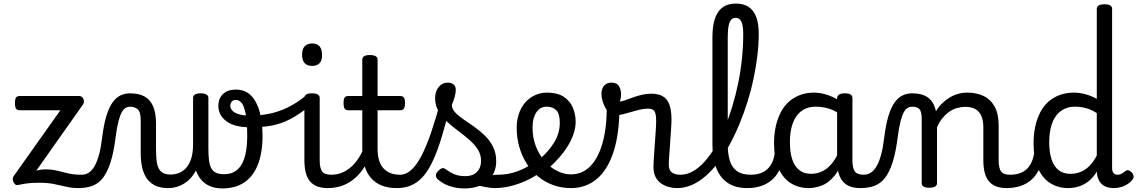

<svg xmlns="http://www.w3.org/2000/svg" viewBox="-20 -1039 6388 1078"><path d="M419 17Q385 17 352.5 9.5Q320 2 284 -5.5Q248 -13 200 -13Q163 -13 138 -10Q113 -7 98 -3.5Q83 0 75 0Q67 0 60.5 -8.5Q54 -17 52 -28.5Q50 -40 56 -49L319 -420H91Q76 -420 70 -429Q64 -438 64 -460Q64 -483 70 -491.5Q76 -500 91 -500H423Q436 -500 443 -492Q450 -484 451 -472.5Q452 -461 445 -451L184 -81Q196 -84 207.5 -86Q219 -88 234 -88Q272 -88 301.5 -80.5Q331 -73 363 -65.5Q395 -58 438 -58Q452 -58 458.5 -49Q465 -40 465 -20Q465 -1 454 8Q443 17 419 17Z M420 17Q411 17 407 5.5Q403 -6 405 -20.5Q407 -35 415 -46.5Q423 -58 438 -58Q462 -58 480.5 -71Q499 -84 513 -110Q527 -136 537 -174Q547 -212 553 -263Q562 -337 576.5 -385.5Q591 -434 611 -462.5Q631 -491 656 -503Q681 -515 711 -515Q720 -515 724.5 -503.5Q729 -492 728.5 -477.5Q728 -463 723 -451.5Q718 -440 709 -440Q697 -440 685.5 -433.5Q674 -427 664 -409.5Q654 -392 645.5 -359.5Q637 -327 630 -275Q619 -185 600.5 -127.5Q582 -70 556.5 -38.5Q531 -7 497 5Q463 17 420 17Z M924 17Q885 17 856.5 5Q828 -7 808.5 -31.5Q789 -56 779.5 -93.5Q770 -131 770 -183V-363Q770 -412 752.5 -426Q735 -440 709 -440Q693 -440 684.5 -451.5Q676 -463 676 -477.5Q676 -492 685 -503.5Q694 -515 711 -515Q760 -515 792 -497Q824 -479 840 -441.5Q856 -404 856 -343V-206Q856 -167 859 -139Q862 -111 871 -93.5Q880 -76 896.5 -67.5Q913 -59 939 -59Q959 -59 981 -66.5Q1003 -74 1022 -93Q1041 -112 1052.5 -145.5Q1064 -179 1064 -230L1093 -110Q1081 -79 1063.5 -55Q1046 -31 1023.5 -15Q1001 1 976 9Q951 17 924 17ZM1229 19Q1189 19 1158.5 6Q1128 -7 1107 -33Q1086 -59 1075 -98Q1064 -137 1064 -189V-489Q1064 -502 1074.5 -508.5Q1085 -515 1106 -515Q1128 -515 1139 -508.5Q1150 -502 1150 -489V-206Q1150 -167 1153.5 -139Q1157 -111 1166.5 -94Q1176 -77 1193 -69Q1210 -61 1238 -61Q1257 -61 1274 -65.5Q1291 -70 1305.5 -80.5Q1320 -91 1331.5 -107.5Q1343 -124 1351 -147.5Q1359 -171 1363.5 -202.5Q1368 -234 1368 -274Q1368 -355 1359.5 -399Q1351 -443 1337 -460.5Q1323 -478 1304 -478Q1288 -478 1281 -492.5Q1274 -507 1279.5 -521.5Q1285 -536 1304 -536Q1357 -536 1390 -502Q1423 -468 1438.5 -409Q1454 -350 1454 -274Q1454 -228 1447.5 -188.5Q1441 -149 1428.5 -116.5Q1416 -84 1397.5 -59Q1379 -34 1354 -16.5Q1329 1 1297.5 10Q1266 19 1229 19Z M1388 -324Q1297 -324 1251.5 -358Q1206 -392 1206 -445Q1206 -486 1232 -511Q1258 -536 1304 -536Q1316 -536 1321 -521.5Q1326 -507 1322 -492.5Q1318 -478 1303 -478Q1288 -478 1280.5 -467.5Q1273 -457 1273 -445Q1273 -432 1283.5 -419Q1294 -406 1319.5 -398Q1345 -390 1388 -390Q1443 -390 1495 -401Q1547 -412 1597 -436.5Q1647 -461 1696 -501Q1706 -510 1715 -506Q1724 -502 1729 -491Q1734 -480 1732 -467Q1730 -454 1719 -445Q1660 -396 1608 -369.5Q1556 -343 1503.5 -333.5Q1451 -324 1388 -324Z M1820 17Q1786 17 1761 7.5Q1736 -2 1720 -21.5Q1704 -41 1696.5 -70.5Q1689 -100 1689 -140V-489Q1689 -502 1699.5 -508.5Q1710 -515 1731 -515Q1753 -515 1764 -508.5Q1775 -502 1775 -489V-140Q1775 -95 1788.5 -76.5Q1802 -58 1839 -58Q1853 -58 1860 -46.5Q1867 -35 1865.5 -20.5Q1864 -6 1853 5.5Q1842 17 1820 17ZM1733 -669Q1705 -669 1690.5 -684.5Q1676 -700 1676 -731Q1676 -763 1690.5 -779Q1705 -795 1733 -795Q1760 -795 1774 -779Q1788 -763 1788 -731Q1789 -700 1774.5 -684.5Q1760 -669 1733 -669Z M1820 17Q1806 17 1799.5 5.5Q1793 -6 1794.5 -20.5Q1796 -35 1807 -46.5Q1818 -58 1839 -58Q1873 -58 1901.5 -70Q1930 -82 1953 -103Q1976 -124 1994.5 -153Q2013 -182 2026 -216Q2032 -231 2044 -229.5Q2056 -228 2064.5 -219Q2073 -210 2070 -199Q2054 -148 2030 -108Q2006 -68 1974.5 -40Q1943 -12 1904.5 2.5Q1866 17 1820 17Z M2208 17Q2160 17 2124 3Q2088 -11 2063.5 -39Q2039 -67 2026.5 -108Q2014 -149 2014 -203V-420H1936Q1921 -420 1915 -429Q1909 -438 1909 -460Q1909 -483 1915 -491.5Q1921 -500 1936 -500H2014V-704Q2014 -717 2024.5 -723.5Q2035 -730 2056 -730Q2078 -730 2089 -723.5Q2100 -717 2100 -704V-500H2226Q2241 -500 2247.5 -491.5Q2254 -483 2254 -460Q2254 -438 2247.5 -429Q2241 -420 2226 -420H2100V-203Q2100 -167 2108 -140Q2116 -113 2132 -95Q2148 -77 2171.5 -67.5Q2195 -58 2226 -58Q2240 -58 2247 -46.5Q2254 -35 2252.5 -20.5Q2251 -6 2240 5.5Q2229 17 2208 17Z M2208 17Q2189 17 2182.5 5.5Q2176 -6 2180 -20.5Q2184 -35 2196 -46.5Q2208 -58 2227 -58Q2260 -58 2290 -85.5Q2320 -113 2347.5 -166.5Q2375 -220 2402 -299.5Q2429 -379 2457 -483Q2462 -498 2476.5 -499.5Q2491 -501 2503.5 -493Q2516 -485 2512 -469Q2482 -338 2452.5 -245.5Q2423 -153 2389 -95Q2355 -37 2311 -10Q2267 17 2208 17Z M2757 17Q2733 17 2708.5 11.5Q2684 6 2660.5 3.5Q2637 1 2612 12L2633 -16Q2668 -34 2692.5 -43Q2717 -52 2736.5 -55Q2756 -58 2776 -58Q2785 -58 2787 -46.5Q2789 -35 2785 -20.5Q2781 -6 2773.5 5.5Q2766 17 2757 17ZM2588 19Q2542 19 2502 5Q2462 -9 2434 -36Q2427 -44 2427.5 -56Q2428 -68 2442 -81Q2453 -92 2462 -94.5Q2471 -97 2482 -89Q2508 -70 2532.5 -60Q2557 -50 2594 -50Q2634 -50 2657.5 -73.5Q2681 -97 2681 -135Q2681 -171 2662.5 -200Q2644 -229 2614.5 -254.5Q2585 -280 2552 -304.5Q2519 -329 2489.5 -356Q2460 -383 2441.5 -415.5Q2423 -448 2423 -488Q2423 -526 2443 -550.5Q2463 -575 2494 -575Q2515 -575 2527 -564.5Q2539 -554 2539 -535Q2539 -519 2533.5 -497.5Q2528 -476 2517 -450Q2517 -428 2535 -408.5Q2553 -389 2581.5 -369.5Q2610 -350 2641.5 -328Q2673 -306 2701.5 -278.5Q2730 -251 2748 -215.5Q2766 -180 2766 -133Q2766 -66 2717.5 -23.5Q2669 19 2588 19Z M2758 17Q2739 17 2732.5 5.5Q2726 -6 2730 -20.5Q2734 -35 2746 -46.5Q2758 -58 2777 -58Q2833 -58 2884.5 -77Q2936 -96 2973 -124Q2987 -133 2997 -128Q3007 -123 3012 -110.5Q3017 -98 3015.5 -84.5Q3014 -71 3003 -64Q2971 -41 2929.5 -22.5Q2888 -4 2844 6.5Q2800 17 2758 17Z M2977 -121Q2999 -136 3018.5 -153.5Q3038 -171 3054 -189Q3076 -214 3091.5 -239.5Q3107 -265 3115 -292.5Q3123 -320 3123 -349Q3123 -401 3103 -420.5Q3083 -440 3049 -440Q3035 -440 3028.5 -452Q3022 -464 3022.5 -479.5Q3023 -495 3030.5 -507Q3038 -519 3052 -519Q3109 -519 3144.5 -496Q3180 -473 3196 -435.5Q3212 -398 3212 -355Q3212 -321 3199.5 -285Q3187 -249 3165 -214.5Q3143 -180 3114 -148Q3093 -124 3069 -103Q3045 -82 3019 -64Z M3186 17Q3132 17 3085.5 0Q3039 -17 3001 -48Q2963 -79 2936.5 -121.5Q2910 -164 2895.5 -214.5Q2881 -265 2881 -321Q2881 -355 2889 -385.5Q2897 -416 2912 -440.5Q2927 -465 2948.5 -482.5Q2970 -500 2996 -509.5Q3022 -519 3052 -519Q3066 -519 3072.5 -507Q3079 -495 3078.5 -479.5Q3078 -464 3070 -452Q3062 -440 3048 -440Q3031 -440 3017 -432.5Q3003 -425 2992.5 -410Q2982 -395 2976 -373.5Q2970 -352 2970 -323Q2970 -266 2988.5 -218Q3007 -170 3038 -134.5Q3069 -99 3107.5 -79.5Q3146 -60 3186 -60Q3248 -60 3293 -104.5Q3338 -149 3362.5 -234.5Q3387 -320 3387 -443Q3387 -457 3397.5 -463.5Q3408 -470 3422.5 -469.5Q3437 -469 3447.5 -461.5Q3458 -454 3458 -440Q3458 -288 3424.5 -186Q3391 -84 3330 -33.5Q3269 17 3186 17Z M3780 17Q3757 17 3734 10.5Q3711 4 3691.5 -9.5Q3672 -23 3660.5 -45.5Q3649 -68 3649 -100Q3649 -125 3651.5 -159Q3654 -193 3656.5 -230.5Q3659 -268 3661.5 -302Q3664 -336 3664 -361Q3664 -400 3654.5 -414.5Q3645 -429 3619 -429Q3591 -429 3555 -419Q3519 -409 3485 -399.5Q3451 -390 3430 -390Q3412 -390 3395.5 -409.5Q3379 -429 3368 -457.5Q3357 -486 3357 -513Q3357 -531 3363.5 -545Q3370 -559 3382.5 -567Q3395 -575 3413 -575Q3444 -575 3455.5 -555Q3467 -535 3467 -510Q3467 -499 3465 -488Q3463 -477 3460 -469Q3470 -469 3488.5 -475.5Q3507 -482 3531 -491Q3555 -500 3582.5 -506.5Q3610 -513 3637 -513Q3677 -513 3702 -498Q3727 -483 3738.5 -451.5Q3750 -420 3750 -369Q3750 -346 3747.5 -310.5Q3745 -275 3742.5 -237Q3740 -199 3737.5 -166Q3735 -133 3735 -115Q3735 -84 3752 -71Q3769 -58 3799 -58Q3813 -58 3820 -46.5Q3827 -35 3825.5 -20.5Q3824 -6 3813 5.5Q3802 17 3780 17Z M3782 17Q3763 17 3756.5 5.5Q3750 -6 3754 -20.5Q3758 -35 3770 -46.5Q3782 -58 3801 -58Q3836 -58 3870 -77Q3904 -96 3935.5 -131Q3967 -166 3995.5 -213.5Q4024 -261 4048 -319Q4072 -377 4091.5 -441.5Q4111 -506 4125 -574Q4139 -642 4146 -712Q4153 -782 4153 -849Q4153 -868 4166 -877.5Q4179 -887 4196.5 -887Q4214 -887 4227 -877.5Q4240 -868 4240 -849Q4240 -791 4232.5 -728Q4225 -665 4211.5 -600Q4198 -535 4178 -471Q4158 -407 4133 -346Q4108 -285 4078.5 -230.5Q4049 -176 4015 -130.5Q3981 -85 3943.5 -52Q3906 -19 3865.5 -1Q3825 17 3782 17Z M4176 17Q4108 17 4064.5 -13Q4021 -43 4000.5 -98.5Q3980 -154 3980 -228V-829Q3980 -925 4012.5 -972Q4045 -1019 4112 -1019Q4155 -1019 4183.5 -1000Q4212 -981 4226 -943.5Q4240 -906 4240 -849Q4240 -830 4227 -821Q4214 -812 4196.5 -812Q4179 -812 4166 -821Q4153 -830 4153 -849Q4153 -880 4148.5 -899.5Q4144 -919 4134.5 -929Q4125 -939 4111 -939Q4096 -939 4086 -929Q4076 -919 4071 -894.5Q4066 -870 4066 -829V-228Q4066 -176 4077.5 -137.5Q4089 -99 4117.5 -78.5Q4146 -58 4195 -58Q4209 -58 4215.5 -46.5Q4222 -35 4220.5 -20.5Q4219 -6 4208 5.5Q4197 17 4176 17Z M4176 17Q4162 17 4155.5 5.5Q4149 -6 4150.5 -20.5Q4152 -35 4163 -46.5Q4174 -58 4195 -58Q4225 -58 4248.5 -66Q4272 -74 4289 -90Q4306 -106 4316.5 -130Q4327 -154 4331 -186Q4333 -201 4346 -205.5Q4359 -210 4371.5 -205.5Q4384 -201 4382 -186Q4378 -133 4361 -94.5Q4344 -56 4317 -31.5Q4290 -7 4254.5 5Q4219 17 4176 17Z M4521 17Q4464 17 4420 -10.5Q4376 -38 4351 -94Q4326 -150 4326 -235Q4326 -287 4336 -331Q4346 -375 4364.5 -410Q4383 -445 4410.5 -469Q4438 -493 4473 -506Q4508 -519 4550 -519Q4591 -519 4634 -503Q4677 -487 4711 -461V-386Q4671 -418 4634.5 -429Q4598 -440 4559 -440Q4533 -440 4510.5 -432Q4488 -424 4470.5 -408Q4453 -392 4440.5 -368Q4428 -344 4421.5 -312Q4415 -280 4415 -239Q4415 -184 4428 -144.5Q4441 -105 4467.5 -84Q4494 -63 4534 -63Q4570 -63 4601.5 -79.5Q4633 -96 4659.5 -132.5Q4686 -169 4705 -229L4721 -168Q4698 -91 4664.5 -51Q4631 -11 4593.5 3Q4556 17 4521 17ZM4811 17Q4777 17 4752 7.5Q4727 -2 4711 -21.5Q4695 -41 4687.5 -70.5Q4680 -100 4680 -140V-486Q4680 -501 4691 -508Q4702 -515 4724 -515Q4745 -515 4755.5 -508.5Q4766 -502 4766 -488V-140Q4766 -95 4779.5 -76.5Q4793 -58 4830 -58Q4839 -58 4843.5 -46.5Q4848 -35 4846.5 -20.5Q4845 -6 4836.5 5.5Q4828 17 4811 17Z M4811 17Q4802 17 4798 5.5Q4794 -6 4796 -20.5Q4798 -35 4806 -46.5Q4814 -58 4829 -58Q4853 -58 4871.5 -71Q4890 -84 4904 -110Q4918 -136 4928 -174Q4938 -212 4944 -263Q4953 -337 4967.5 -385.5Q4982 -434 5002 -462.5Q5022 -491 5047 -503Q5072 -515 5102 -515Q5111 -515 5115.5 -503.5Q5120 -492 5119.5 -477.5Q5119 -463 5114 -451.5Q5109 -440 5100 -440Q5088 -440 5076.5 -433.5Q5065 -427 5055 -409.5Q5045 -392 5036.5 -359.5Q5028 -327 5021 -275Q5010 -185 4991.5 -127.5Q4973 -70 4947.5 -38.5Q4922 -7 4888 5Q4854 17 4811 17Z M5632 17Q5598 17 5573 7.5Q5548 -2 5532 -21.5Q5516 -41 5508.5 -70.5Q5501 -100 5501 -140V-326Q5501 -361 5490.5 -386.5Q5480 -412 5458 -425.5Q5436 -439 5399 -439Q5378 -439 5355.5 -433Q5333 -427 5312.5 -413.5Q5292 -400 5273.5 -378Q5255 -356 5241 -324V-11Q5241 2 5230 8.5Q5219 15 5197 15Q5176 15 5165.5 8.5Q5155 2 5155 -11V-369Q5155 -411 5143 -425.5Q5131 -440 5100 -440Q5085 -440 5078 -451.5Q5071 -463 5071 -477.5Q5071 -492 5079 -503.5Q5087 -515 5102 -515Q5129 -515 5150.5 -509.5Q5172 -504 5188.5 -492.5Q5205 -481 5216 -463.5Q5227 -446 5233 -422L5235 -414Q5249 -438 5268 -457Q5287 -476 5309.5 -490Q5332 -504 5357.5 -511.5Q5383 -519 5411 -519Q5463 -519 5502.5 -500Q5542 -481 5564.5 -440.5Q5587 -400 5587 -334V-140Q5587 -95 5600.5 -76.5Q5614 -58 5651 -58Q5665 -58 5672 -46.5Q5679 -35 5677.5 -20.5Q5676 -6 5665 5.5Q5654 17 5632 17Z M5632 17Q5618 17 5611.5 5.5Q5605 -6 5606.5 -20.5Q5608 -35 5619 -46.5Q5630 -58 5651 -58Q5681 -58 5704.5 -66Q5728 -74 5745 -90Q5762 -106 5772.5 -130Q5783 -154 5787 -186Q5789 -201 5802 -205.5Q5815 -210 5827.5 -205.5Q5840 -201 5838 -186Q5834 -133 5817 -94.5Q5800 -56 5773 -31.5Q5746 -7 5710.5 5Q5675 17 5632 17Z M5978 17Q5921 17 5877 -10.5Q5833 -38 5808 -94Q5783 -150 5783 -235Q5783 -287 5793 -331Q5803 -375 5821.5 -410Q5840 -445 5867.5 -469Q5895 -493 5931 -506Q5967 -519 6010 -519Q6040 -519 6074 -510Q6108 -501 6138 -484V-989Q6138 -1002 6149 -1008.5Q6160 -1015 6181 -1015Q6203 -1015 6213.5 -1008.5Q6224 -1002 6224 -989V-96Q6224 -76 6232.5 -67Q6241 -58 6255 -58Q6264 -58 6271.5 -61Q6279 -64 6286 -69Q6293 -74 6301 -80Q6309 -86 6318.5 -82Q6328 -78 6335 -70Q6343 -61 6344.5 -51Q6346 -41 6340 -33Q6329 -17 6312 -6Q6295 5 6275.5 11Q6256 17 6236 17Q6198 17 6177 3Q6156 -11 6147.5 -31.5Q6139 -52 6139 -73Q6139 -74 6139 -74.5Q6139 -75 6139 -76Q6115 -38 6087.5 -18Q6060 2 6032 9.5Q6004 17 5978 17ZM5871 -239Q5871 -184 5884 -144.5Q5897 -105 5923.5 -84Q5950 -63 5990 -63Q6019 -63 6045.5 -73Q6072 -83 6095.5 -106Q6119 -129 6138 -166V-404Q6107 -424 6077 -432Q6047 -440 6015 -440Q5989 -440 5967 -432Q5945 -424 5927 -408Q5909 -392 5896.5 -368Q5884 -344 5877.5 -312Q5871 -280 5871 -239Z"/></svg>

Font: Playwrite ES
Style: Regular
Weight: 400
Designer: Veronika Burian, José Scaglione
Foundry: TypeTogether
Version: Version 1.002